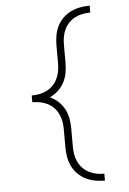

<svg xmlns="http://www.w3.org/2000/svg" viewBox="-63 -879 727 1078"><g transform="rotate(-5 300.0 -340.0)"><path d="M484 153Q457 153 429.5 148Q402 143 377.5 131Q353 119 333 99.5Q313 80 301 55.5Q289 31 284 4Q279 -23 279 -51V-156Q279 -178 275 -199.5Q271 -221 261.5 -241Q252 -261 236.5 -277Q221 -293 201 -303Q181 -313 159.5 -317Q138 -321 116 -321V-359Q138 -359 159.5 -363Q181 -367 201 -377Q221 -387 236.5 -403Q252 -419 261.5 -439Q271 -459 275 -480.5Q279 -502 279 -524V-629Q279 -657 284 -684Q289 -711 301 -735.5Q313 -760 333 -779.5Q353 -799 377.5 -811Q402 -823 429.5 -828Q457 -833 484 -833V-794Q462 -794 440.5 -790Q419 -786 399 -776Q379 -766 363.5 -750Q348 -734 338.5 -714.5Q329 -695 325 -673Q321 -651 321 -629V-524Q321 -496 316 -468.5Q311 -441 298 -416Q285 -391 264 -371.5Q243 -352 217 -340Q243 -328 264 -308.5Q285 -289 298 -264Q311 -239 316 -211.5Q321 -184 321 -156V-51Q321 -29 325 -7Q329 15 338.5 34.5Q348 54 363.5 70Q379 86 399 96Q419 106 440.5 110Q462 114 484 114V153Z"/></g></svg>

Font: Iosevka SS04 XLt Ex
Style: Regular
Weight: 200
Width: 7
Monospace: yes
Designer: Belleve Invis
Foundry: Belleve Invis
Version: Version 19.0.0; ttfautohint (v1.8.4)